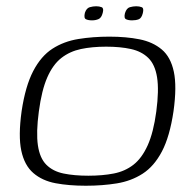

<svg xmlns="http://www.w3.org/2000/svg" viewBox="-20 -586 615 613"><path d="M402 -521Q390 -521 382.5 -524.5Q375 -528 379 -544Q384 -560 394.5 -563Q405 -566 415 -566Q425 -566 432.5 -563Q440 -560 436 -544Q432 -528 423 -524.5Q414 -521 402 -521ZM274 -521Q262 -521 254.5 -524.5Q247 -528 251 -545Q256 -560 266.5 -563Q277 -566 287 -566Q297 -566 304.5 -563Q312 -560 308 -545Q304 -529 294.5 -525Q285 -521 274 -521ZM254 7Q200 7 157.5 -1Q115 -9 86.5 -33.5Q58 -58 48 -105Q38 -152 49 -231Q61 -311 86 -359Q111 -407 147.5 -430.5Q184 -454 230.5 -461.5Q277 -469 329 -469Q383 -469 425.5 -460.5Q468 -452 496.5 -428Q525 -404 535 -357Q545 -310 534 -231Q522 -150 497 -102.5Q472 -55 435.5 -31.5Q399 -8 353 -0.5Q307 7 254 7ZM262 -25Q307 -25 343 -32Q379 -39 406 -60Q433 -81 451.5 -122Q470 -163 479 -230Q488 -298 481.5 -339Q475 -380 453.5 -401Q432 -422 398 -429.5Q364 -437 319 -437Q274 -437 238.5 -429.5Q203 -422 176 -401Q149 -380 131 -339Q113 -298 104 -230Q95 -163 101 -122Q107 -81 128 -60Q149 -39 183 -32Q217 -25 262 -25Z"/></svg>

Font: Genos Thin Light
Style: Italic
Weight: 300
Italic angle: -8°
Version: Version 1.010